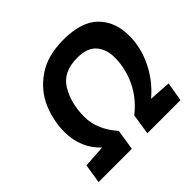

<svg xmlns="http://www.w3.org/2000/svg" viewBox="-175 -934 1130 1130"><g transform="rotate(-45 389.5 -369.5)"><path d="M61 -120 201 -129Q158 -167 133 -224Q108 -281 108 -350Q108 -443 145.5 -531.5Q183 -620 268.5 -679.5Q354 -739 488 -739Q638 -739 708.5 -668.5Q779 -598 779 -481Q779 -381 732.5 -287.5Q686 -194 607 -128L744 -119L724 0H448L468 -129Q548 -192 588 -276.5Q628 -361 628 -451Q628 -519 591 -562.5Q554 -606 469 -606Q352 -606 303 -524.5Q254 -443 254 -330Q254 -225 339 -129L319 0H42Z"/></g></svg>

Font: Exo
Style: Bold Italic
Weight: 700
Italic angle: -9°
Designer: Natanael Gama
Foundry: Natanael Gama
Version: Version 1.500; ttfautohint (v1.6)